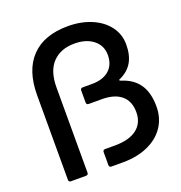

<svg xmlns="http://www.w3.org/2000/svg" viewBox="-137 -893 956 1012"><g transform="rotate(-20 340.5 -387.0)"><path d="M90 0Q77 0 77 -13V-487Q77 -626 148 -700Q219 -774 353 -774Q427 -774 485.5 -749Q544 -724 577 -679.5Q610 -635 610 -579Q610 -519 587.5 -480Q565 -441 518 -419Q511 -417 511 -414Q511 -411 519 -408Q584 -388 616 -341Q648 -294 648 -217Q648 -152 615 -103Q582 -54 521.5 -27Q461 0 382 0H317Q304 0 304 -13V-85Q304 -98 317 -98H372Q452 -98 495 -131Q538 -164 538 -225Q538 -286 500 -318.5Q462 -351 390 -351H317Q304 -351 304 -364V-431Q304 -444 317 -444H369Q431 -444 465.5 -474.5Q500 -505 500 -560Q500 -612 460 -644Q420 -676 354 -676Q277 -676 232 -629.5Q187 -583 187 -490V-13Q187 0 174 0Z"/></g></svg>

Font: Open Sauce Two Medium
Style: Regular
Weight: 500
Designer: Alfredo Marco Pradil
Foundry: Creative Sauce Fz LLC
Version: Version 1.477